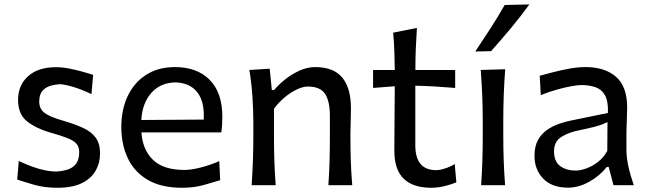

<svg xmlns="http://www.w3.org/2000/svg" viewBox="-20 -846 2961 877"><path d="M241.7 11.7Q183.6 11.7 137 -1.7Q90.3 -15.1 58.6 -25.9L65.9 -110.8Q109.9 -89.4 154.8 -75.9Q199.7 -62.5 236.8 -62.5Q265.1 -64 289.1 -71.5Q313 -79.1 327.4 -97.9Q341.8 -116.7 341.8 -151.9Q341.8 -175.3 329.1 -189.7Q316.4 -204.1 287.1 -215.6Q257.8 -227.1 207.5 -241.2Q143.6 -259.8 103 -292.2Q62.5 -324.7 62.5 -389.6Q62.5 -456.5 108.2 -497.8Q153.8 -539.1 235.8 -539.1Q264.2 -539.1 295.7 -533Q327.1 -526.9 356.2 -518.8Q385.3 -510.7 405.3 -503.9L397.9 -416Q350.1 -439 310.5 -450.2Q271 -461.4 252 -461.4Q233.9 -460.4 212.2 -454.6Q190.4 -448.7 174.8 -432.1Q159.2 -415.5 159.2 -382.3Q159.2 -348.1 184.1 -329.8Q209 -311.5 269.5 -294.4Q322.8 -278.8 360.1 -261.5Q397.5 -244.1 417.2 -217Q437 -189.9 437 -145Q437 -101.6 416.7 -65.9Q396.5 -30.3 353.5 -9.3Q310.5 11.7 241.7 11.7Z M812 11.7Q716.8 11.7 655.3 -24.2Q593.8 -60.1 564 -122.8Q534.2 -185.5 534.2 -266.1Q534.2 -345.7 563.5 -407.5Q592.8 -469.2 647.7 -504.4Q702.6 -539.6 779.3 -539.6Q879.9 -539.6 937.7 -481.4Q995.6 -423.3 995.6 -312Q995.6 -272.5 990.7 -241.2H626Q631.3 -161.6 679 -115.7Q726.6 -69.8 821.8 -69.8Q853.5 -69.8 896.7 -80.8Q939.9 -91.8 981.4 -109.9L985.8 -22.9Q954.6 -13.2 909.9 -0.7Q865.2 11.7 812 11.7ZM910.6 -299.8Q915 -381.3 881.1 -424.6Q847.2 -467.8 780.8 -469.7Q711.4 -467.8 670.7 -421.1Q629.9 -374.5 625.5 -297.9Z M1129.4 0Q1133.3 -58.1 1135.3 -112.3Q1137.2 -166.5 1137.2 -231.9V-284.7Q1137.2 -342.8 1133.1 -404.3Q1128.9 -465.8 1119.1 -526.4L1211.9 -532.2L1221.7 -434.6H1231.9Q1252 -459 1282.2 -483.2Q1312.5 -507.3 1348.1 -523.4Q1383.8 -539.6 1419.4 -539.6Q1503.9 -539.6 1543.5 -491.5Q1583 -443.4 1583 -351.1Q1583 -316.9 1581.8 -286.4Q1580.6 -255.9 1580.6 -231.9Q1580.6 -166.5 1582.3 -112.3Q1584 -58.1 1588.9 0H1480Q1483.9 -58.1 1485.4 -111.8Q1486.8 -165.5 1486.8 -227.5V-317.4Q1486.8 -383.8 1464.8 -417.2Q1442.9 -450.7 1385.7 -450.7Q1363.3 -450.7 1335 -437Q1306.6 -423.3 1279.3 -400.4Q1252 -377.4 1231.4 -349.1V-227.5Q1231.4 -165.5 1233.2 -111.8Q1234.9 -58.1 1239.3 0Z M1949.2 11.7Q1867.2 11.7 1824.2 -29.5Q1781.2 -70.8 1781.2 -158.7Q1781.2 -238.8 1782.2 -314Q1783.2 -389.2 1783.2 -452.1L1684.1 -444.3V-526.4H1783.2Q1782.7 -571.8 1781.2 -612.5Q1779.8 -653.3 1775.9 -696.8L1884.3 -718.3Q1880.9 -665.5 1879.2 -622.3Q1877.4 -579.1 1877.4 -526.4H2059.1V-444.3Q2014.2 -448.2 1968 -450.9Q1921.9 -453.6 1877 -454.6V-182.6Q1877 -68.8 1972.7 -68.8Q1988.8 -68.8 2013.2 -76.7Q2037.6 -84.5 2057.1 -96.7L2064.5 -13.2Q2047.4 -5.4 2014.4 3.2Q1981.4 11.7 1949.2 11.7Z M2177.7 0Q2181.6 -58.1 2183.3 -112.3Q2185.1 -166.5 2185.1 -231.9V-284.7Q2185.1 -356 2182.6 -412.4Q2180.2 -468.8 2175.8 -526.4L2287.6 -529.8Q2283.2 -470.7 2281 -414.1Q2278.8 -357.4 2278.8 -284.7V-231.9Q2278.8 -166.5 2280.8 -112.3Q2282.7 -58.1 2287.1 0ZM2150.9 -610.8Q2187 -664.6 2220.9 -717.3Q2254.9 -770 2285.2 -823.2L2397.9 -825.7Q2358.4 -771 2314 -717.8Q2269.5 -664.6 2223.1 -612.3Z M2575.2 11.2Q2500.5 11.2 2460.9 -30.3Q2421.4 -71.8 2421.4 -134.3Q2421.4 -177.7 2437.5 -206.5Q2453.6 -235.4 2479.2 -252.9Q2504.9 -270.5 2533.7 -280.5Q2562.5 -290.5 2587.9 -295.4L2756.8 -330.1Q2758.8 -383.8 2743.2 -411.1Q2727.5 -438.5 2699.2 -448Q2670.9 -457.5 2634.3 -457.5Q2620.1 -457.5 2590.8 -452.4Q2561.5 -447.3 2524.7 -437Q2487.8 -426.8 2450.2 -411.6L2445.3 -500Q2470.2 -506.8 2505.9 -516.1Q2541.5 -525.4 2580.6 -532.5Q2619.6 -539.6 2654.8 -539.6Q2742.2 -539.6 2793.5 -495.6Q2844.7 -451.7 2844.7 -354Q2844.7 -330.1 2843 -293.7Q2841.3 -257.3 2841.3 -224.1V-162.6Q2841.3 -127 2850.1 -86.7Q2858.9 -46.4 2875 0H2782.2L2760.3 -83.5H2751.5Q2720.2 -43 2671.6 -15.9Q2623 11.2 2575.2 11.2ZM2609.4 -66.9Q2630.9 -66.9 2658.2 -76.7Q2685.5 -86.4 2711.4 -106.4Q2737.3 -126.5 2753.9 -156.7L2754.9 -288.6Q2746.6 -284.2 2733.4 -278.8Q2720.2 -273.4 2694.6 -266.6Q2668.9 -259.8 2623.5 -250.5Q2578.6 -241.7 2544.7 -220.9Q2510.7 -200.2 2510.7 -154.8Q2510.7 -107.4 2539.1 -87.2Q2567.4 -66.9 2609.4 -66.9Z"/></svg>

Font: Pinar DS1 Medium
Style: Regular
Weight: 500
Designer: Amin Abedi
Version: Version 3.000